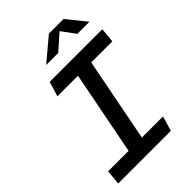

<svg xmlns="http://www.w3.org/2000/svg" viewBox="-269 -1053 1165 1165"><g transform="rotate(-45 314.0 -470.0)"><path d="M34 0H485.5L514 -95.5H332.5L437.5 -635H618.5L627.5 -730H176L147 -635H323.5L218.5 -95.5H42.5ZM233 -817.5H336.5L436 -905.5L500.5 -817.5H604.5L505 -940.5H379.5Z"/></g></svg>

Font: Monaspace Krypton Medium
Style: Italic
Weight: 500
Italic angle: -11°
Designer: Riley Cran & the Lettermatic Team
Foundry: Lettermatic
Version: Version 1.101 (Monaspace Krypton)